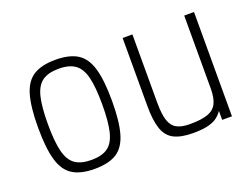

<svg xmlns="http://www.w3.org/2000/svg" viewBox="-100 -843 1400 1069"><g transform="rotate(-20 600.0 -309.0)"><path d="M300 14Q218 14 170 -16Q122 -46 101.5 -117Q81 -188 81 -309Q81 -431 101.5 -501.5Q122 -572 170 -602Q218 -632 300 -632Q383 -632 430.5 -602Q478 -572 498.5 -501.5Q519 -431 519 -309Q519 -188 498.5 -117Q478 -46 430.5 -16Q383 14 300 14ZM300 -39Q362 -39 397 -64Q432 -89 446.5 -148Q461 -207 461 -309Q461 -412 446.5 -470.5Q432 -529 397 -554Q362 -579 300 -579Q238 -579 203 -554Q168 -529 153.5 -470.5Q139 -412 139 -309Q139 -207 153.5 -148Q168 -89 203 -64Q238 -39 300 -39Z M883 14Q812 14 770.5 -7Q729 -28 711.5 -78Q694 -128 694 -214V-618H752V-214Q752 -147 764 -109Q776 -71 804.5 -55Q833 -39 883 -39Q951 -39 989 -52.5Q1027 -66 1043 -98Q1059 -130 1059 -187V-618H1117V0H1059V-53Q1041 -27 1018 -13Q995 1 963 7.5Q931 14 883 14Z"/></g></svg>

Font: Victor Mono Thin ExtraLight
Style: Regular
Weight: 250
Monospace: yes
Version: Version 1.561;gftools[0.9.30]